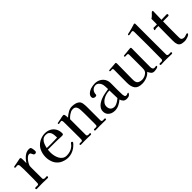

<svg xmlns="http://www.w3.org/2000/svg" viewBox="212 -1928 3088 3088"><g transform="rotate(-45 1755.5 -384.0)"><path d="M440 -448Q440 -434 431 -426Q422 -418 408 -418Q390 -418 382.5 -428Q375 -438 370.5 -451Q366 -464 358.5 -474Q351 -484 332 -484Q313 -484 291.5 -467Q270 -450 251 -425Q232 -400 219.5 -375Q207 -350 206 -334Q205 -313 205 -291.5Q205 -270 205 -249Q205 -201 205.5 -152.5Q206 -104 206 -56Q206 -43 218 -36.5Q230 -30 241 -30Q251 -30 260 -31Q269 -32 279 -32Q284 -32 288 -27Q292 -22 292 -18Q292 -12 287.5 -5.5Q283 1 277 1Q245 1 213 -0.5Q181 -2 149 -2Q118 -2 87 -1Q56 0 24 0Q19 0 15.5 -6Q12 -12 12 -16Q12 -29 22 -31Q33 -33 46 -32Q59 -31 70 -31Q98 -31 99 -57Q102 -103 102 -149Q102 -195 102 -241V-315Q102 -350 101.5 -385Q101 -420 98 -455Q97 -472 89 -480.5Q81 -489 63 -489Q55 -489 47 -487Q39 -485 31 -485Q15 -485 15 -499Q15 -508 24 -511Q34 -515 45.5 -516Q57 -517 67 -519Q107 -525 144 -534Q147 -534 161 -537.5Q175 -541 176 -541Q190 -541 197 -529Q199 -526 200 -510Q201 -494 201 -473.5Q201 -453 201 -435.5Q201 -418 201 -412Q223 -446 250.5 -476Q278 -506 312.5 -525Q347 -544 390 -544Q418 -544 425.5 -529.5Q433 -515 436 -492Q438 -482 439 -470.5Q440 -459 440 -448Z M841 -354Q841 -382 838.5 -410Q836 -438 826.5 -461.5Q817 -485 797 -499.5Q777 -514 741 -514Q696 -514 668.5 -489Q641 -464 626 -426.5Q611 -389 604 -352Q626 -351 648.5 -350.5Q671 -350 693 -350Q730 -350 767 -351.5Q804 -353 841 -354ZM969 -122Q969 -119 967 -115Q962 -106 949 -92.5Q936 -79 921.5 -67Q907 -55 898 -48Q864 -24 823 -10.5Q782 3 740 3Q705 3 664.5 -8.5Q624 -20 594 -39Q538 -76 512.5 -135.5Q487 -195 487 -260Q487 -334 516 -398Q545 -462 609 -502Q638 -520 675 -531Q712 -542 746 -542Q806 -542 851.5 -518Q897 -494 923 -449.5Q949 -405 949 -344Q949 -325 939.5 -320.5Q930 -316 913 -316Q893 -316 873 -317Q853 -318 833 -319Q806 -320 779.5 -320.5Q753 -321 727 -321Q695 -321 662.5 -321Q630 -321 598 -320Q597 -304 596 -289Q595 -274 595 -258Q595 -223 603 -184.5Q611 -146 628.5 -113Q646 -80 675 -59Q704 -38 747 -38Q791 -38 830 -51Q869 -64 902 -93Q912 -102 919.5 -112Q927 -122 935 -132Q941 -140 951 -140Q958 -140 963.5 -134.5Q969 -129 969 -122Z M1609 -14Q1609 -5 1603 -2Q1597 1 1589 1Q1558 1 1526 0Q1494 -1 1462 -1Q1437 -1 1410.5 0Q1384 1 1358 1Q1354 1 1350 -4Q1346 -9 1346 -13Q1346 -26 1356 -28Q1367 -30 1377.5 -29Q1388 -28 1398 -28Q1424 -28 1425 -54Q1427 -77 1426.5 -100Q1426 -123 1426 -145V-269Q1426 -290 1425.5 -325.5Q1425 -361 1423 -395.5Q1421 -430 1415 -448Q1398 -499 1347 -499Q1317 -499 1297.5 -490.5Q1278 -482 1253 -465Q1238 -454 1223.5 -441Q1209 -428 1197 -413Q1197 -323 1197 -233.5Q1197 -144 1197 -55Q1197 -42 1208 -35.5Q1219 -29 1230 -29Q1238 -29 1245.5 -30Q1253 -31 1260 -31Q1264 -31 1268 -26Q1272 -21 1272 -17Q1272 -10 1266.5 -5.5Q1261 -1 1255 -1Q1224 -1 1193 -2Q1162 -3 1131 -3Q1106 -3 1081 -2Q1056 -1 1031 -1Q1025 -1 1021 -5.5Q1017 -10 1017 -15Q1017 -26 1027 -28.5Q1037 -31 1049 -30Q1061 -29 1068 -29Q1092 -29 1094 -55Q1095 -69 1095 -83Q1095 -97 1095 -110Q1095 -196 1094.5 -283Q1094 -370 1093 -457Q1093 -468 1089 -482Q1085 -496 1071 -496Q1058 -496 1046 -492Q1034 -488 1021 -488Q1008 -488 1008 -500Q1008 -507 1010 -509Q1012 -511 1019 -512Q1037 -517 1056 -519.5Q1075 -522 1094 -526Q1111 -530 1128 -534.5Q1145 -539 1162 -539Q1174 -539 1179 -532Q1184 -525 1186.5 -510Q1189 -495 1190.5 -480Q1192 -465 1192 -456Q1225 -487 1270 -513.5Q1315 -540 1361 -540Q1396 -540 1431 -532Q1466 -524 1491.5 -502.5Q1517 -481 1523 -440Q1525 -423 1527 -404.5Q1529 -386 1529 -369Q1529 -291 1529 -213Q1529 -135 1529 -57Q1529 -40 1538 -34Q1547 -28 1563 -28Q1571 -28 1578.5 -29Q1586 -30 1594 -30Q1600 -30 1604.5 -24.5Q1609 -19 1609 -14Z M1976 -116Q1974 -160 1973.5 -205Q1973 -250 1971 -294H1962Q1931 -294 1895 -284.5Q1859 -275 1827 -256Q1795 -237 1774.5 -209Q1754 -181 1754 -145Q1754 -101 1777.5 -75.5Q1801 -50 1846 -50Q1866 -50 1891 -61Q1916 -72 1939 -87.5Q1962 -103 1976 -116ZM2161 -52Q2161 -45 2154.5 -35.5Q2148 -26 2143 -21Q2130 -9 2113 -4.5Q2096 0 2079 0Q2038 0 2016 -20Q1994 -40 1983 -77Q1946 -44 1900.5 -22Q1855 0 1804 0Q1765 0 1732 -14.5Q1699 -29 1678.5 -58Q1658 -87 1658 -128Q1658 -168 1678 -198Q1698 -228 1729 -249Q1760 -270 1793 -283Q1836 -301 1881.5 -309.5Q1927 -318 1972 -326Q1971 -356 1969 -393Q1967 -430 1953 -457Q1943 -478 1922.5 -495.5Q1902 -513 1877 -513Q1835 -513 1808 -489Q1781 -465 1773 -424Q1772 -417 1772 -409Q1772 -401 1770 -395Q1768 -388 1758.5 -384Q1749 -380 1742 -380Q1720 -380 1704.5 -391.5Q1689 -403 1689 -427Q1689 -440 1693 -449Q1699 -466 1714.5 -481.5Q1730 -497 1749.5 -508.5Q1769 -520 1785 -525Q1807 -532 1834 -536.5Q1861 -541 1883 -541Q1936 -541 1978.5 -518.5Q2021 -496 2045.5 -456Q2070 -416 2070 -361V-330Q2070 -272 2069.5 -214.5Q2069 -157 2072 -99Q2074 -80 2080 -62.5Q2086 -45 2110 -45Q2122 -45 2133.5 -51Q2145 -57 2154 -57Q2161 -57 2161 -52Z M2789 -31Q2789 -18 2770.5 -11Q2752 -4 2730.5 -1.5Q2709 1 2699 1Q2665 1 2644.5 -23Q2624 -47 2613 -76Q2579 -36 2527 -16Q2475 4 2423 4Q2331 4 2294.5 -44Q2258 -92 2258 -179Q2258 -253 2258.5 -327.5Q2259 -402 2260 -477Q2260 -489 2255.5 -496.5Q2251 -504 2237 -504Q2229 -504 2221 -503Q2213 -502 2205 -502Q2201 -502 2196.5 -506Q2192 -510 2192 -513Q2192 -522 2196 -524Q2200 -526 2208 -527Q2218 -529 2228 -529Q2238 -529 2248 -530Q2266 -532 2283.5 -533Q2301 -534 2319 -535Q2327 -536 2335 -537Q2343 -538 2351 -538Q2356 -538 2360 -529.5Q2364 -521 2364 -516Q2364 -430 2362 -343.5Q2360 -257 2360 -171Q2360 -152 2361 -131Q2362 -110 2369 -92Q2380 -65 2408.5 -54Q2437 -43 2464 -43Q2493 -43 2523.5 -54.5Q2554 -66 2576 -88Q2598 -110 2601 -142Q2603 -161 2603 -180.5Q2603 -200 2603 -219V-480Q2603 -490 2596.5 -496Q2590 -502 2580 -502Q2570 -502 2560.5 -501Q2551 -500 2541 -500Q2526 -500 2526 -513Q2526 -520 2529.5 -522.5Q2533 -525 2539 -526Q2551 -528 2564 -528.5Q2577 -529 2590 -530Q2612 -532 2641 -536Q2670 -540 2690 -540Q2695 -540 2700.5 -534Q2706 -528 2705 -523Q2704 -416 2703 -308Q2702 -200 2702 -92Q2702 -70 2712 -54Q2722 -38 2747 -38Q2755 -38 2763 -40.5Q2771 -43 2779 -43Q2789 -43 2789 -31Z M3114 -15Q3114 -9 3108.5 -4Q3103 1 3097 1Q3066 1 3034 -0.5Q3002 -2 2970 -2Q2951 -2 2932.5 -2Q2914 -2 2895 -1Q2884 0 2873 0.5Q2862 1 2851 1Q2845 1 2841.5 -5Q2838 -11 2838 -16Q2838 -26 2849 -29Q2858 -31 2868.5 -30Q2879 -29 2889 -29Q2901 -29 2910.5 -35.5Q2920 -42 2920 -55Q2920 -132 2921 -210Q2922 -288 2922 -365Q2922 -443 2921 -521Q2920 -599 2920 -677Q2920 -688 2916.5 -698.5Q2913 -709 2899 -709Q2882 -709 2865 -704Q2848 -699 2830 -699Q2827 -699 2821 -701Q2815 -703 2815 -707Q2815 -720 2824 -723Q2836 -728 2849 -729.5Q2862 -731 2873 -734Q2905 -742 2936.5 -751Q2968 -760 2999 -770Q3002 -771 3004.5 -771.5Q3007 -772 3010 -772Q3024 -772 3024 -757Q3024 -729 3024 -700.5Q3024 -672 3024 -643V-375Q3024 -296 3024.5 -215.5Q3025 -135 3025 -55Q3025 -42 3037 -35.5Q3049 -29 3060 -29Q3071 -29 3081.5 -30Q3092 -31 3102 -31Q3106 -31 3110 -25Q3114 -19 3114 -15Z M3510 -52Q3510 -40 3496 -30Q3482 -20 3462 -12.5Q3442 -5 3423.5 -1Q3405 3 3395 3Q3343 3 3313 -9.5Q3283 -22 3270.5 -52.5Q3258 -83 3258 -135Q3258 -218 3259 -302Q3260 -386 3261 -470H3217Q3213 -470 3209.5 -470Q3206 -470 3201 -469Q3195 -469 3189.5 -466Q3184 -463 3178 -463Q3175 -463 3171.5 -465.5Q3168 -468 3168 -471Q3168 -475 3174.5 -488.5Q3181 -502 3183 -506Q3186 -505 3194 -505H3263L3264 -631Q3288 -645 3307 -665Q3326 -685 3345 -704Q3352 -709 3358 -709Q3362 -709 3367.5 -707Q3373 -705 3372 -700L3367 -506Q3396 -507 3425.5 -508Q3455 -509 3484 -509Q3503 -509 3503 -491Q3503 -470 3482 -470H3367Q3366 -402 3365.5 -334Q3365 -266 3365 -198Q3365 -171 3365 -143.5Q3365 -116 3366 -89Q3367 -67 3384.5 -56Q3402 -45 3423 -45Q3442 -45 3465.5 -54Q3489 -63 3498 -63Q3510 -63 3510 -52Z"/></g></svg>

Font: Kaisei HarunoUmi Medium
Style: Regular
Weight: 500
Designer: Font-Kai, 金井和夫
Foundry: KAZUO KANAI
Version: Version 5.003